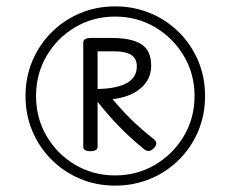

<svg xmlns="http://www.w3.org/2000/svg" viewBox="-20 -1540 723 602"><path d="M341 -958Q282 -958 231 -979.5Q180 -1001 141.5 -1039.5Q103 -1078 81.5 -1129Q60 -1180 60 -1239Q60 -1298 81.5 -1349Q103 -1400 141.5 -1438.5Q180 -1477 231 -1498.5Q282 -1520 341 -1520Q400 -1520 451.5 -1498.5Q503 -1477 541.5 -1438.5Q580 -1400 601.5 -1349Q623 -1298 623 -1239Q623 -1180 601.5 -1129Q580 -1078 541.5 -1039.5Q503 -1001 451.5 -979.5Q400 -958 341 -958ZM341 -990Q410 -990 466.5 -1023.5Q523 -1057 556.5 -1113.5Q590 -1170 590 -1239Q590 -1308 556.5 -1364.5Q523 -1421 466.5 -1454.5Q410 -1488 341 -1488Q272 -1488 215.5 -1454.5Q159 -1421 126 -1364.5Q93 -1308 93 -1239Q93 -1170 126 -1113.5Q159 -1057 215.5 -1023.5Q272 -990 341 -990ZM263 -1066Q252 -1066 246.5 -1069.5Q241 -1073 241 -1080V-1407Q241 -1421 266 -1421H330Q392 -1421 423 -1401.5Q454 -1382 454 -1334Q454 -1292 422 -1264Q390 -1236 333 -1229Q364 -1192 395 -1162Q426 -1132 462 -1104Q469 -1099 470 -1091.5Q471 -1084 462 -1075Q447 -1060 432 -1072Q389 -1107 353.5 -1143.5Q318 -1180 286 -1221V-1080Q286 -1073 280 -1069.5Q274 -1066 263 -1066ZM286 -1261Q346 -1262 377.5 -1279.5Q409 -1297 409 -1332Q409 -1357 391 -1368Q373 -1379 339 -1379H286Z"/></svg>

Font: Playwrite BE WAL ExtraLight
Style: Regular
Weight: 250
Version: Version 1.002